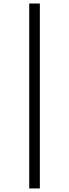

<svg xmlns="http://www.w3.org/2000/svg" viewBox="-20 -816 394 1094"><path d="M146.5 257.8V-795.9H207V257.8Z"/></svg>

Font: Charis SIL Afr
Style: Italic
Weight: 400
Italic angle: -11°
Foundry: SIL International
Version: Version 5.000